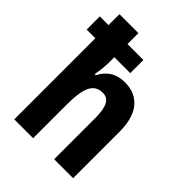

<svg xmlns="http://www.w3.org/2000/svg" viewBox="-217 -870 981 981"><g transform="rotate(45 273.5 -380.0)"><path d="M200 -760H63V-681H0V-586H63V0H199V-238C199 -365 222 -416 288 -416C331 -416 351 -378 351 -299V0H488V-337C488 -467 429 -534 328 -534C269 -534 224 -507 198 -454H190C196 -487 200 -522 200 -548V-586H315V-681H200Z"/></g></svg>

Font: Noto Sans Georgian Condensed Bold
Style: Regular
Weight: 700
Width: 3
Designer: Monotype Design Team, Akaki Razmadze
Foundry: Google LLC
Version: Version 2.005